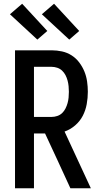

<svg xmlns="http://www.w3.org/2000/svg" viewBox="-20 -1003 540 1023"><path d="M60 0V-735H255Q283 -735 310.5 -729Q338 -723 361.5 -708Q385 -693 402 -670.5Q419 -648 429.5 -622.5Q440 -597 444 -569Q448 -541 448 -514Q448 -481 442 -448Q436 -415 421 -386Q406 -357 380.5 -335Q355 -313 324 -302L464 0H355L286 -150L220 -292H161V0ZM161 -380H255Q270 -380 285 -385Q300 -390 311 -400.5Q322 -411 329 -425Q336 -439 340 -453.5Q344 -468 345.5 -483Q347 -498 347 -514Q347 -529 345.5 -544Q344 -559 340 -574Q336 -589 329 -602.5Q322 -616 311 -626.5Q300 -637 285 -642Q270 -647 255 -647H161ZM349 -792 203 -927 268 -983 402 -838ZM179 -792 33 -927 98 -983 232 -838Z"/></svg>

Font: Iosevka Custom Semibold
Style: Regular
Weight: 600
Designer: Belleve Invis
Foundry: Belleve Invis
Version: Version 27.0.2; ttfautohint (v1.8.4)